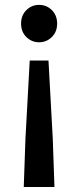

<svg xmlns="http://www.w3.org/2000/svg" viewBox="-20 -760 321 788"><path d="M140.5 -586.5Q110 -586.5 88.2 -608Q66.5 -629.5 66.5 -663Q66.5 -697 88.2 -718.5Q110 -740 140.5 -740Q171 -740 192.8 -718.5Q214.5 -697 214.5 -663Q214.5 -629.5 192.8 -608Q171 -586.5 140.5 -586.5ZM77.5 7.5 84.5 -192 102 -511.5H179L196.5 -192L203.5 7.5Z"/></svg>

Font: Spline Sans Medium
Style: Regular
Weight: 500
Designer: Eben Sorkin, Mirko Velimirovic
Foundry: Sorkin Type
Version: Version 1.000; ttfautohint (v1.8.3)